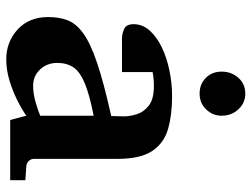

<svg xmlns="http://www.w3.org/2000/svg" viewBox="-112 -654 778 593"><g transform="rotate(90 276.5 -357.0)"><path d="M536.1 0H350.1L336.9 -49.8Q318.4 -36.6 289.8 -22.2Q261.2 -7.8 228.3 2.2Q195.3 12.2 163.1 12.2Q108.9 12.2 70.6 -22.9Q32.2 -58.1 32.2 -117.2Q32.2 -150.9 42 -177Q51.8 -203.1 82 -225.3Q112.3 -247.6 173.6 -268.3Q234.9 -289.1 337.9 -312Q337.9 -320.3 338.4 -331.8Q338.9 -343.3 338.9 -351.1Q338.9 -370.1 332 -391.6Q325.2 -413.1 305.2 -428.5Q285.2 -443.8 245.1 -443.8Q230 -443.8 218.8 -442.4Q207.5 -440.9 202.1 -439.9V-345.2H99.1Q84.5 -345.2 69.3 -351.8Q54.2 -358.4 54.2 -380.9Q54.2 -408.7 73.7 -430.7Q93.3 -452.6 125.7 -468.3Q158.2 -483.9 197.8 -491.9Q237.3 -500 276.9 -500Q334.5 -500 377.9 -487.5Q421.4 -475.1 445.8 -438.7Q470.2 -402.3 470.2 -330.1V-73.2Q470.2 -64 476.6 -57.4Q482.9 -50.8 492.2 -49.8L536.1 -46.9ZM336.9 -92.8V-257.8Q272.5 -245.1 237.1 -230.5Q201.7 -215.8 187.7 -195.6Q173.8 -175.3 173.8 -145Q173.8 -114.3 193.8 -92.5Q213.9 -70.8 245.1 -70.8Q268.6 -70.8 294.9 -78.4Q321.3 -85.9 336.9 -92.8ZM336.9 -652.8Q336.9 -625.5 317.4 -605.2Q297.9 -585 268.6 -585Q239.3 -585 220 -604.2Q200.7 -623.5 200.7 -652.8Q200.7 -683.1 219.7 -704.6Q238.8 -726.1 268.6 -726.1Q297.4 -726.1 317.1 -704.8Q336.9 -683.6 336.9 -652.8Z"/></g></svg>

Font: Charis
Style: Bold
Weight: 700
Designer: Walt Agee, Miriam Martin, Annie Olsen, Victor Gaultney, Lorna Priest, Alan Ward, Bob Hallissy, Martin Hosken, Sharon Cor
Foundry: SIL Global
Version: Version 7.000